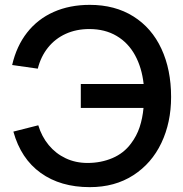

<svg xmlns="http://www.w3.org/2000/svg" viewBox="-20 -755 754 790"><path d="M35 -213.5 137.5 -239.5Q151.5 -193 180.5 -158Q209.5 -123 250.2 -103.8Q291 -84.5 340 -84.5Q395.5 -84.5 442.5 -104.5Q489.5 -124.5 519 -164.5Q542.5 -195.5 554.5 -231.8Q566.5 -268 570.5 -311H312.5V-409.5H571Q563.5 -477 535.5 -528Q507.5 -579 459.8 -607.2Q412 -635.5 347.5 -635.5Q294 -635.5 250.5 -615.8Q207 -596 177.5 -559.2Q148 -522.5 135.5 -472.5L30 -487.5Q48 -565.5 91.5 -621Q135 -676.5 200.8 -705.8Q266.5 -735 349.5 -735Q453 -735 528.8 -687.5Q604.5 -640 644.2 -554.2Q684 -468.5 684 -356Q684 -251 644 -166.8Q604 -82.5 528.2 -33.8Q452.5 15 349.5 15Q229 15 147.5 -43.5Q66 -102 35 -213.5Z"/></svg>

Font: Manrope KiralyPet SmBd KiralyPet
Style: Regular
Weight: 600
Designer: Mikhail Sharanda
Foundry: Mikhail Sharanda
Version: Version 4.502